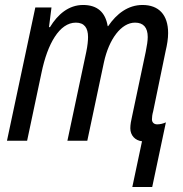

<svg xmlns="http://www.w3.org/2000/svg" viewBox="-20 -566 737 772"><path d="M551 2 512 186H592L647 -74C636 -69 624 -66 612 -66C599 -66 591 -74 591 -86C591 -94 592 -105 596 -119L646 -361C652 -386 656 -411 656 -433C656 -507 618 -546 553 -546C495 -546 449 -511 415 -461H413C404 -516 372 -546 314 -546C256 -546 212 -508 181 -457H177L187 -536H122L8 0H89L147 -274C171 -390 219 -475 285 -475C319 -475 334 -454 334 -417C334 -403 332 -382 327 -358L251 0H331L398 -316C418 -408 467 -475 523 -475C557 -475 574 -455 574 -417C574 -403 571 -382 566 -358L511 -98C507 -81 504 -65 504 -50C504 -22 523 -1 551 2Z"/></svg>

Font: Noto Sans Condensed
Style: Italic
Weight: 400
Width: 3
Italic angle: -12°
Designer: Monotype Design Team
Foundry: Monotype Imaging Inc.
Version: Version 2.013